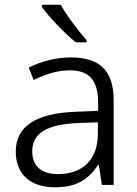

<svg xmlns="http://www.w3.org/2000/svg" viewBox="-20 -786 584 816"><path d="M238 -766H158V-757C185 -717 254 -645 302 -606H348V-616C313 -654 262 -722 238 -766ZM280 -542C214 -542 151 -523 102 -499L123 -446C172 -470 222 -487 277 -487C354 -487 397 -450 397 -351V-315L302 -311C133 -305 47 -249 47 -142C47 -42 113 10 213 10C309 10 356 -25 397 -85H400L413 0H463V-360C463 -487 403 -542 280 -542ZM310 -263 396 -266V-216C395 -106 330 -46 226 -46C159 -46 117 -78 117 -142C117 -218 175 -257 310 -263Z"/></svg>

Font: Noto Sans Syriac Light
Style: Regular
Weight: 300
Designer: Patrick Giasson and the Monotype Design Team
Foundry: Monotype Imaging Inc.
Version: Version 3.000